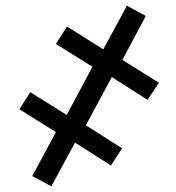

<svg xmlns="http://www.w3.org/2000/svg" viewBox="-20 -650 616 673"><path d="M93 -33 176 -187 48 -267 86 -327 214 -247 304 -416 176 -496 215 -557 342 -477 425 -630 491 -594 409 -440 537 -360 497 -300 372 -380 281 -211 408 -130 369 -70 243 -150 160 3Z"/></svg>

Font: Noto Sans Display
Style: Bold Italic
Weight: 700
Italic angle: -12°
Designer: Monotype Design team
Foundry: Monotype Imaging Inc.
Version: Version 1.000